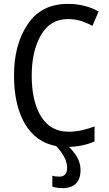

<svg xmlns="http://www.w3.org/2000/svg" viewBox="-20 -745 560 987"><path d="M301 222Q394 222 394 128Q394 93 376 62.5Q358 32 334 10Q408 8 466 -18V-95Q434 -83 401 -75.5Q368 -68 332 -68Q240 -68 191.5 -145.5Q143 -223 143 -357Q143 -482 190.5 -564.5Q238 -647 330 -647Q366 -647 397 -637Q428 -627 455 -612L487 -686Q417 -725 329 -725Q192 -725 122 -620Q52 -515 52 -358Q52 -205 107.5 -109.5Q163 -14 269 6Q325 66 325 117Q325 163 285 163Q262 163 249 158V214Q270 222 301 222Z"/></svg>

Font: Noto Sans Display SemiCondensed
Style: Regular
Weight: 400
Width: 4
Designer: Monotype Design team
Foundry: Monotype Imaging Inc.
Version: 1.000